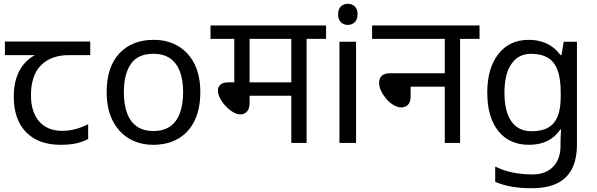

<svg xmlns="http://www.w3.org/2000/svg" viewBox="-20 -757 3161 1017"><path d="M301 10Q183 10 118 -57Q53 -124 53 -245Q53 -325 82 -380.5Q111 -436 165 -465H6V-537H458V-465H345Q251 -465 197.5 -411.5Q144 -358 144 -252Q144 -165 187 -114.5Q230 -64 310 -64Q347 -64 381 -73.5Q415 -83 447 -99V-21Q418 -5 383 2.5Q348 10 301 10Z M1041 -269Q1041 -180 1010.5 -117.5Q980 -55 924 -22.5Q868 10 791 10Q720 10 664.5 -22.5Q609 -55 577 -117.5Q545 -180 545 -269Q545 -402 612 -474Q679 -546 794 -546Q867 -546 922.5 -513.5Q978 -481 1009.5 -419.5Q1041 -358 1041 -269ZM636 -269Q636 -206 652.5 -159.5Q669 -113 704 -88Q739 -63 793 -63Q847 -63 882 -88Q917 -113 933.5 -159.5Q950 -206 950 -269Q950 -333 933 -378Q916 -423 881.5 -447.5Q847 -472 792 -472Q710 -472 673 -418Q636 -364 636 -269Z M1604 -551V0H1523V-250H1302V-213Q1302 -180 1287.5 -165.5Q1273 -151 1254 -151Q1235 -151 1214 -163.5Q1193 -176 1175 -195.5Q1157 -215 1145.5 -237Q1134 -259 1134 -278Q1134 -296 1147.5 -308.5Q1161 -321 1195 -321H1221V-551H1095V-622H1707V-551ZM1523 -551H1302V-321H1523Z M1866 -536V0H1778V-536ZM1823 -737Q1843 -737 1858.5 -723.5Q1874 -710 1874 -681Q1874 -653 1858.5 -639Q1843 -625 1823 -625Q1801 -625 1786 -639Q1771 -653 1771 -681Q1771 -710 1786 -723.5Q1801 -737 1823 -737Z M1951 -622H2520V-551H2417V0H2336V-298H2155V-244Q2155 -216 2141 -202Q2127 -188 2104 -188Q2086 -188 2065.5 -200Q2045 -212 2027.5 -232Q2010 -252 1999 -274.5Q1988 -297 1988 -318Q1988 -341 2001.5 -355Q2015 -369 2049 -369H2336V-551H1951Z M2781 -546Q2834 -546 2876.5 -526Q2919 -506 2949 -465H2954L2966 -536H3036V9Q3036 85 3010 136.5Q2984 188 2931 214Q2878 240 2796 240Q2738 240 2689.5 231.5Q2641 223 2603 206V125Q2641 145 2692 156Q2743 167 2801 167Q2870 167 2909.5 126.5Q2949 86 2949 16V-5Q2949 -17 2950 -39.5Q2951 -62 2952 -71H2948Q2920 -30 2878.5 -10Q2837 10 2782 10Q2678 10 2619.5 -63Q2561 -136 2561 -267Q2561 -395 2619.5 -470.5Q2678 -546 2781 -546ZM2793 -472Q2726 -472 2689 -418.5Q2652 -365 2652 -266Q2652 -167 2688.5 -114.5Q2725 -62 2795 -62Q2836 -62 2865 -72.5Q2894 -83 2913 -105.5Q2932 -128 2941 -163Q2950 -198 2950 -246V-267Q2950 -340 2933.5 -385Q2917 -430 2882 -451Q2847 -472 2793 -472Z"/></svg>

Font: hindi15
Style: Regular
Weight: 400
Designer: Jelle Bosma - Monotype Design Team
Foundry: Monotype Imaging Inc.
Version: Version 2.006